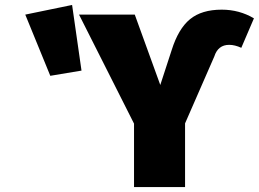

<svg xmlns="http://www.w3.org/2000/svg" viewBox="-20 -755 1045 775"><path d="M727 0H521V-256L299 -696H524L627 -412L673 -553Q700 -639 747 -677.5Q794 -716 875 -716Q946 -716 1005 -681L954 -562Q928 -574 905 -574Q860 -574 845 -527L727 -257ZM183 -449 82 -696 271 -735 309 -470Z"/></svg>

Font: Trujillo Black
Style: Regular
Weight: 900
Designer: Fira Sans original fonts by bBox Type GmbH, Carrois Corporate GbR, & Edenspiekermann AG / Changes by Cristiano Sobral
Foundry: Fira Sans original fonts by bBox Type GmbH, Carrois Corporate GbR, & Edenspiekermann AG / Changes by Cristiano Sobral
Version: Version 4.301;July 28, 2020;FontCreator 13.0.0.2655 64-bit